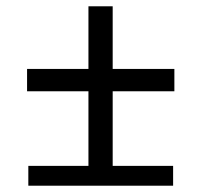

<svg xmlns="http://www.w3.org/2000/svg" viewBox="-20 -590 640 610"><path d="M530 0V-63H338V-300H534V-371H338V-570H261V-371H66V-300H261V-63H70V0Z"/></svg>

Font: Tekne LDO Light
Style: Regular
Weight: 300
Monospace: yes
Designer: Alessio Laiso, Mario Rullo, Paolo Rosset
Foundry: Alessio Laiso
Version: Version 1.000;hotconv 1.0.109;makeotfexe 2.5.65596